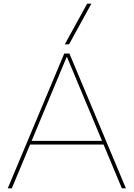

<svg xmlns="http://www.w3.org/2000/svg" viewBox="-20 -1020 724 1040"><path d="M22 0 328 -730H356L662 0H640L343 -711H341L44 0ZM132 -237V-257H552V-237ZM354 -780H331L452 -1000H475Z"/></svg>

Font: M PLUS 2 Thin Thin
Style: Regular
Weight: 250
Version: Version 1.001